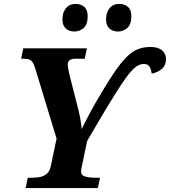

<svg xmlns="http://www.w3.org/2000/svg" viewBox="-20 -961 868 981"><path d="M111 0 122 -53H149Q170 -53 188.5 -57.5Q207 -62 221 -75Q235 -88 240 -114L269 -253L161 -608Q155 -628 148.5 -639.5Q142 -651 131.5 -656Q121 -661 101 -661H88L99 -714H424L413 -661H368Q346 -661 336 -653.5Q326 -646 326 -632Q326 -626 327.5 -616.5Q329 -607 331.5 -594.5Q334 -582 338 -567L374 -426Q382 -397 389 -361.5Q396 -326 397 -301Q403 -314 415 -337Q427 -360 441.5 -387.5Q456 -415 470 -439Q521 -527 558 -582.5Q595 -638 625 -668Q655 -698 684 -709.5Q713 -721 747 -721Q776 -721 794 -712.5Q812 -704 820 -690Q828 -676 828 -660Q828 -626 806 -608Q784 -590 755 -585Q753 -604 745 -619Q737 -634 715 -634Q700 -634 684.5 -626Q669 -618 648.5 -595Q628 -572 599 -528Q570 -484 527.5 -414Q485 -344 425 -240L398 -110Q397 -105 395.5 -98Q394 -91 394 -87Q394 -65 415 -59Q436 -53 467 -53H491L480 0ZM583.5 -800Q556 -800 539 -815.5Q522 -831 522 -862Q522 -897 539.9 -919Q557.9 -941 588.8 -941Q616 -941 633.5 -926Q651 -911.1 651 -878.6Q651 -835 629.8 -817.5Q608.5 -800 583.5 -800ZM360.5 -800Q333 -800 316 -815.5Q299 -831 299 -862Q299 -897 316.9 -919Q334.9 -941 365.8 -941Q393 -941 410.5 -926Q428 -911.1 428 -878.6Q428 -835 406.8 -817.5Q385.5 -800 360.5 -800Z"/></svg>

Font: Noto Serif
Style: Italic
Weight: 400
Italic angle: -12°
Designer: Monotype Design Team
Foundry: Monotype Imaging Inc.
Version: Version 2.013